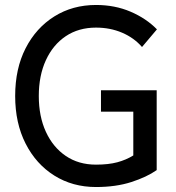

<svg xmlns="http://www.w3.org/2000/svg" viewBox="-20 -737 709 772"><path d="M366 15Q272 15 198.5 -31Q125 -77 83 -159.5Q41 -242 41 -351Q41 -461 83 -543Q125 -625 198.5 -671Q272 -717 366 -717Q442 -717 505 -690Q568 -663 611 -619L551 -548Q519 -585 471 -605.5Q423 -626 366 -626Q296 -626 244.5 -591.5Q193 -557 164.5 -495Q136 -433 136 -351Q136 -269 164.5 -207Q193 -145 244.5 -110Q296 -75 366 -75Q416 -75 451.5 -84.5Q487 -94 516 -112V-288H386V-374H610V-53Q570 -25 508 -5Q446 15 366 15Z"/></svg>

Font: Zen Kaku Gothic Antique Medium
Style: Regular
Weight: 500
Designer: Yoshimichi Ohira
Foundry: Positype
Version: Version 1.002